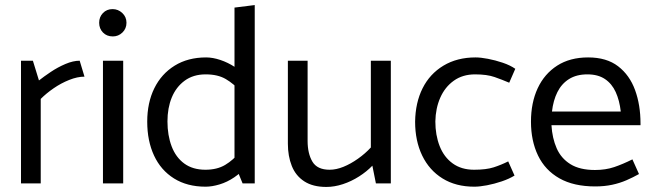

<svg xmlns="http://www.w3.org/2000/svg" viewBox="-20 -725 2585 759"><path d="M141 0V-334Q163 -356 192 -376Q221 -396 253.5 -409Q286 -422 314 -422L295 -485Q269 -485 238.5 -472Q208 -459 180.5 -440.5Q153 -422 134 -407L110 -485H63V0Z M467 0V-485H387V0ZM426 -581Q448 -581 464 -596.5Q480 -612 480 -635Q480 -658 463.5 -673.5Q447 -689 425 -689Q402 -689 387 -673.5Q372 -658 372 -635Q372 -612 387 -596.5Q402 -581 426 -581Z M907 -78 939 0H987V-705L907 -695ZM930 -126Q902 -92 870 -73Q838 -54 792 -54Q742 -54 708.5 -78.5Q675 -103 658.5 -146.5Q642 -190 642 -245Q642 -298 659 -339.5Q676 -381 710 -406Q744 -431 793 -431Q841 -431 872.5 -412.5Q904 -394 932 -363L956 -417Q936 -442 908.5 -460Q881 -478 851 -488Q821 -498 795 -498Q723 -498 670.5 -465.5Q618 -433 590 -376Q562 -319 562 -244Q562 -168 589 -110Q616 -52 668 -19.5Q720 13 793 13Q818 13 848 4Q878 -5 906 -24Q934 -43 955 -69Z M1446 -485V-142Q1424 -118 1395 -97.5Q1366 -77 1337.5 -65.5Q1309 -54 1283 -54Q1234 -54 1215 -86Q1196 -118 1196 -168V-485H1118V-157Q1118 -108 1133.5 -69Q1149 -30 1183 -8Q1217 14 1270 14Q1302 14 1335.5 3Q1369 -8 1399.5 -27.5Q1430 -47 1452 -70L1466 0H1525V-485Z M1989 -87Q1961 -73 1931.5 -63.5Q1902 -54 1854 -54Q1804 -54 1769.5 -79Q1735 -104 1718 -147.5Q1701 -191 1701 -245Q1702 -297 1720.5 -339Q1739 -381 1774 -406Q1809 -431 1858 -431Q1905 -431 1935 -420.5Q1965 -410 1993 -398L2017 -453Q1997 -467 1967.5 -477Q1938 -487 1909 -492.5Q1880 -498 1860 -498Q1787 -498 1733 -465.5Q1679 -433 1650.5 -376Q1622 -319 1621 -244Q1621 -168 1649 -110Q1677 -52 1729.5 -19.5Q1782 13 1855 13Q1876 13 1905 7.5Q1934 2 1963.5 -8Q1993 -18 2014 -31Z M2512 -230V-237Q2512 -310 2490.5 -369Q2469 -428 2423.5 -463Q2378 -498 2305 -498Q2233 -498 2182.5 -465.5Q2132 -433 2105.5 -376Q2079 -319 2079 -244Q2079 -168 2107 -110Q2135 -52 2191.5 -20Q2248 12 2333 12Q2369 12 2399.5 5.5Q2430 -1 2456.5 -12.5Q2483 -24 2506 -37L2480 -95Q2442 -76 2408 -64.5Q2374 -53 2332 -53Q2272 -53 2235 -76Q2198 -99 2180.5 -139Q2163 -179 2160 -230ZM2162 -284Q2167 -328 2183.5 -361Q2200 -394 2229.5 -412.5Q2259 -431 2302 -431Q2344 -431 2371.5 -412.5Q2399 -394 2414 -361Q2429 -328 2434 -284Z"/></svg>

Font: Catamaran Thin
Style: Regular
Weight: 400
Version: Version 2.000